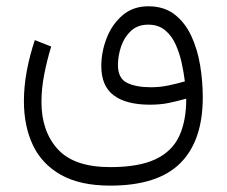

<svg xmlns="http://www.w3.org/2000/svg" viewBox="-20 -372 718 608"><path d="M329.1 215.8Q233.9 215.8 173.3 181.9Q112.8 147.9 84.2 87.6Q55.7 27.3 55.7 -51.8Q55.7 -98.1 64.9 -147.7Q74.2 -197.3 90.3 -245.1L142.1 -224.6Q128.9 -181.6 120.1 -136.7Q111.3 -91.8 111.3 -48.8Q111.3 43.9 163.1 100.6Q214.8 157.2 329.1 157.2Q418.5 157.2 471.2 132.8Q523.9 108.4 546.9 60.3Q569.8 12.2 569.8 -59.6Q542 -51.8 515.1 -46.1Q488.3 -40.5 454.6 -40.5Q379.4 -40.5 340.1 -70.1Q300.8 -99.6 300.8 -162.6Q300.8 -208 317.9 -251.7Q335 -295.4 368.2 -323.7Q401.4 -352.1 449.7 -352.1Q499.5 -352.1 532.7 -326.4Q565.9 -300.8 585.7 -258.3Q605.5 -215.8 613.8 -165Q622.1 -114.3 622.1 -63.5Q622.1 73.7 550.8 144.8Q479.5 215.8 329.1 215.8ZM458 -95.7Q485.8 -95.7 512.9 -101.3Q540 -106.9 565.4 -114.3Q562 -142.1 555.2 -173.3Q548.3 -204.6 535.9 -231.9Q523.4 -259.3 502.4 -276.6Q481.4 -293.9 449.2 -293.9Q416 -293.9 394.8 -274.2Q373.5 -254.4 363.5 -224.9Q353.5 -195.3 353.5 -166Q353.5 -124 382.1 -109.9Q410.6 -95.7 458 -95.7Z"/></svg>

Font: Vazirmatn UI NL ExtraLight
Style: Regular
Weight: 200
Designer: Saber Rastikerdar
Foundry: Saber Rastikerdar
Version: Version 33.003